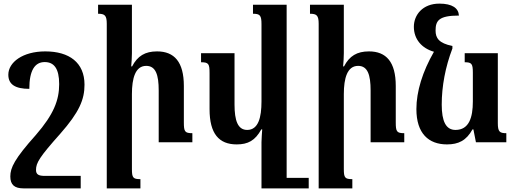

<svg xmlns="http://www.w3.org/2000/svg" viewBox="-20 -786 2847 1061"><path d="M230 -502C106 -502 26 -442 26 -373C26 -319 65 -295 142 -295C142 -398 173 -443 227 -443C278 -443 307 -408 307 -321C307 -233 277 -154 178 -40C60 92 37 141 37 189C37 235 60 255 110 255H426V186H228C193 186 179 178 179 153C179 114 198 82 313 -47C418 -166 447 -236 447 -318C447 -440 363 -502 230 -502Z M1043 -50C1001 -50 996 -59 996 -110V-311C996 -444 943 -502 848 -502C782 -502 740 -477 710 -419H705C707 -443 709 -467 709 -492V-760H522V-710C559 -710 570 -701 570 -654V255H756V204C715 204 709 196 709 148V-266C709 -354 728 -422 788 -422C841 -422 857 -372 857 -286V0H1043Z M1288 12C1350 12 1390 -9 1424 -71H1429C1428 -47 1425 -24 1425 0V255H1686V197H1564V-760H1378V-710C1417 -710 1425 -701 1425 -652V-225C1425 -138 1408 -68 1346 -68C1294 -68 1276 -120 1276 -208V-492H1091V-442C1133 -442 1138 -433 1138 -382V-183C1138 -47 1190 12 1288 12Z M2214 -50C2172 -50 2167 -59 2167 -110V-311C2167 -444 2114 -502 2019 -502C1953 -502 1911 -477 1881 -419H1876C1878 -443 1880 -467 1880 -492V-760H1693V-710C1730 -710 1741 -701 1741 -654V255H1927V204C1886 204 1880 196 1880 148V-266C1880 -354 1899 -422 1959 -422C2012 -422 2028 -372 2028 -286V0H2214Z M2450 12C2513 12 2557 -9 2591 -71H2596L2610 0H2778V-50C2741 -50 2731 -58 2731 -106V-492H2548V-442C2586 -442 2593 -434 2593 -385V-225C2593 -137 2572 -68 2497 -68C2444 -68 2421 -116 2421 -208C2421 -309 2441 -416 2480 -518V-532C2405 -547 2387 -576 2387 -617C2387 -671 2404 -700 2516 -700C2514 -741 2479 -766 2408 -766C2316 -766 2267 -704 2267 -638C2267 -569 2311 -519 2378 -500C2315 -390 2281 -281 2281 -183C2281 -48 2349 12 2450 12Z"/></svg>

Font: Noto Serif Armenian SemiCondensed
Style: Bold
Weight: 700
Width: 4
Designer: Monotype Design Team
Foundry: Monotype Imaging Inc.
Version: Version 2.008